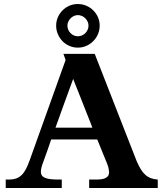

<svg xmlns="http://www.w3.org/2000/svg" viewBox="-20 -945 824 965"><path d="M371.1 -762.7Q381.8 -762.7 391.6 -766.8Q401.4 -771 408.7 -778.3Q416 -785.6 420.4 -795.4Q424.8 -805.2 424.8 -815.9Q424.8 -826.7 420.4 -836.2Q416 -845.7 408.7 -853Q401.4 -860.4 391.6 -864.7Q381.8 -869.1 371.1 -869.1Q360.8 -869.1 351.3 -864.7Q341.8 -860.4 334.7 -853Q327.6 -845.7 323.2 -836.2Q318.8 -826.7 318.8 -815.9Q318.8 -805.2 323.2 -795.4Q327.6 -785.6 334.7 -778.3Q341.8 -771 351.3 -766.8Q360.8 -762.7 371.1 -762.7ZM444.3 -303.2Q441.4 -312 433.6 -331.3Q425.8 -350.6 416 -375.5Q406.2 -400.4 395.5 -427.7Q384.8 -455.1 375 -479.5Q365.2 -503.9 357.9 -522.5Q350.6 -541 347.7 -548.3Q325.2 -487.3 303.2 -426.5Q281.2 -365.7 258.8 -303.2ZM371.1 -924.8Q394 -924.8 413.8 -916.3Q433.6 -907.7 448.7 -892.8Q463.9 -877.9 472.4 -858.2Q481 -838.4 481 -815.9Q481 -793.5 472.4 -773.4Q463.9 -753.4 448.7 -738.3Q433.6 -723.1 413.8 -714.4Q394 -705.6 371.1 -705.6Q348.6 -705.6 328.6 -714.4Q308.6 -723.1 293.9 -738.3Q279.3 -753.4 270.8 -773.4Q262.2 -793.5 262.2 -815.9Q262.2 -838.4 270.8 -858.2Q279.3 -877.9 294.2 -892.8Q309.1 -907.7 328.9 -916.3Q348.6 -924.8 371.1 -924.8ZM468.8 -244.1H237.3Q227.5 -214.8 216.1 -182.6Q204.6 -150.4 193.8 -121.1Q189.9 -110.4 187.7 -99.9Q185.5 -89.4 185.5 -81.5Q185.5 -71.3 189.9 -64Q194.3 -56.6 204.8 -51.8Q215.3 -46.9 232.9 -44.7Q250.5 -42.5 276.4 -42.5H290.5V0H8.8V-42.5H25.9Q45.4 -42.5 60.3 -47.6Q75.2 -52.7 87.4 -64Q99.6 -75.2 109.6 -93.8Q119.6 -112.3 128.9 -138.7L309.6 -643.1Q307.6 -649.9 304.4 -658.7Q301.3 -667.5 298.8 -674.3H456.1L666.5 -136.2Q677.2 -111.3 687.7 -94.2Q698.2 -77.1 710.7 -66.2Q723.1 -55.2 738.3 -49.6Q753.4 -43.9 772.9 -42.5V0H428.2V-42.5H465.8Q510.3 -42.5 523.9 -61.5V-61Q525.9 -65.4 527.1 -70.3Q528.3 -75.2 528.3 -80.6Q527.8 -87.9 525.4 -99.9Q522.9 -111.8 518.1 -123Z"/></svg>

Font: XB Niloofar
Style: Bold
Weight: 700
Designer: Behnam
Foundry: Irmug
Version: Version 7.201 2008